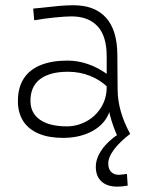

<svg xmlns="http://www.w3.org/2000/svg" viewBox="-20 -508 534 723"><path d="M421.9 194.8Q383.3 194.8 362.1 175.3Q340.8 155.8 340.8 120.1Q340.8 88.4 363.3 55.9Q385.7 23.4 427.2 -3.9H470.2Q431.2 25.9 409.4 54.9Q387.7 84 387.7 107.4Q387.7 127.9 398.4 139.2Q409.2 150.4 428.7 150.4Q430.7 150.4 458 147L460.9 190.9Q440.4 194.8 421.9 194.8ZM428.7 19Q381.8 -78.1 381.8 -169.9V-294.9Q381.8 -373 346.9 -409.7Q312 -446.3 249 -446.3Q226.6 -446.3 185.3 -442.1Q144 -438 108.9 -431.6L105 -475.6Q164.6 -482.4 198.5 -485.4Q232.4 -488.3 255.4 -488.3Q336.9 -488.3 379.2 -441.4Q421.4 -394.5 421.9 -301.8L422.9 -170.9Q423.3 -89.4 470.2 -3.9ZM216.8 11.2Q163.1 11.2 125 -5.1Q86.9 -21.5 67.1 -52.5Q47.4 -83.5 47.4 -127.4Q47.4 -177.7 69.1 -211.7Q90.8 -245.6 132.6 -262.7Q174.3 -279.8 233.9 -279.8Q273.4 -279.8 311 -266.8Q348.6 -253.9 383.8 -228.5L385.3 -179.7Q358.4 -206.5 319.3 -222.2Q280.3 -237.8 236.3 -237.8Q167.5 -237.8 130.9 -210Q94.2 -182.1 94.7 -127Q95.2 -81.5 130.9 -56.9Q166.5 -32.2 231.9 -32.2Q270 -32.2 304.7 -50.8Q339.4 -69.3 360.6 -103.3Q381.8 -137.2 381.8 -180.2L397 -120.1Q397 -84 374.5 -54Q352.1 -23.9 311 -6.3Q270 11.2 216.8 11.2Z"/></svg>

Font: DavidDev Light
Style: Regular
Weight: 300
Designer: David.dev
Foundry: David.dev
Version: Version 1.001;FEAKit 1.0